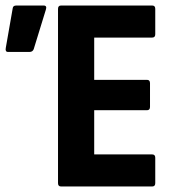

<svg xmlns="http://www.w3.org/2000/svg" viewBox="-20 -675 623 695"><path d="M201 0Q190 0 190 -12V-643Q190 -655 201 -655H531Q542 -655 542 -643V-551Q542 -539 531 -539H321V-386H512Q523 -386 523 -374V-288Q523 -276 512 -276H321V-116H531Q542 -116 542 -104V-12Q542 0 531 0ZM9 -487Q-2 -487 1 -502L26 -645Q27 -655 39 -655H138Q151 -655 146 -640L102 -497Q98 -487 87 -487Z"/></svg>

Font: Sofia Sans Condensed ExtraBold
Style: Regular
Weight: 800
Designer: Botio Nikoltchev, Ani Petrova
Foundry: lettersoup
Version: Version 4.101